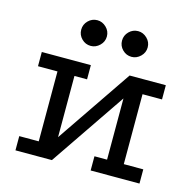

<svg xmlns="http://www.w3.org/2000/svg" viewBox="-94 -714 813 809"><g transform="rotate(15 312.5 -309.5)"><path d="M42 -429H256V-367H201V-100L425 -429H583V-367H498V-62H583V0H370V-62H425V-329L201 0H42V-62H127V-367H42ZM412 -619Q434 -619 451 -602.5Q468 -586 468 -563Q468 -540 451 -523.5Q434 -507 412 -507Q389 -507 372.5 -523.5Q356 -540 356 -563Q356 -586 372.5 -602.5Q389 -619 412 -619ZM234 -619Q256 -619 273 -602.5Q290 -586 290 -563Q290 -540 273 -523.5Q256 -507 234 -507Q211 -507 194.5 -523.5Q178 -540 178 -563Q178 -586 194.5 -602.5Q211 -619 234 -619Z"/></g></svg>

Font: Podkova VF Beta
Style: Regular
Weight: 400
Designer: Ilya Yudin
Foundry: Cyreal (www.cyreal.org)
Version: Version 2.100